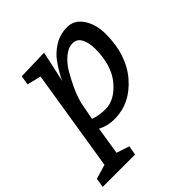

<svg xmlns="http://www.w3.org/2000/svg" viewBox="-253 -690 1070 1070"><g transform="rotate(-45 281.5 -155.0)"><path d="M248 -530 208 -346Q223 -385 266 -446Q294 -485 338.5 -512.5Q383 -540 439.5 -540Q496 -540 530.5 -488Q565 -436 565 -360Q565 -195 476 -92.5Q387 10 263 10Q209 10 165 -14L139 150L215 175L205 230H-50L-41 175L44 150L140 -450L58 -470L67 -525ZM196 -185 176 -80Q218 -65 268 -65Q340 -65 402.5 -139Q465 -213 465 -345Q465 -391 448.5 -423Q432 -455 397.5 -455Q363 -455 329.5 -427Q296 -399 273 -360Q223 -273 204 -213Z"/></g></svg>

Font: Bitter
Style: Italic
Weight: 400
Italic angle: -9°
Designer: Sol Matas
Foundry: Sol Matas
Version: Version 1.001